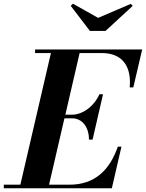

<svg xmlns="http://www.w3.org/2000/svg" viewBox="-68 -1017 788 1037"><path d="M462 -920.5 326 -997 314 -985.5 417.5 -850H502L649 -985.5L638.5 -996ZM320.5 -378C377 -378 412.5 -330 412.5 -263H432L488.5 -508H469C439 -441 377 -397.5 320.5 -397.5H285L362 -730.5H481.5C598.5 -730.5 642.5 -652 632.5 -545H652L700 -750H121.5V-730.5H207L42 -19.5H-47.5V0H536L588 -225H568.5C524 -98 444 -19.5 307.5 -19.5H197L280 -378Z"/></svg>

Font: Bodoni* 11pt
Style: Bold Italic
Weight: 700
Italic angle: -13°
Version: Version 2.3